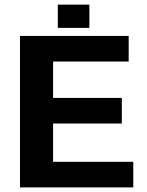

<svg xmlns="http://www.w3.org/2000/svg" viewBox="-20 -815 640 835"><path d="M66.9 0V-658.7H539.6V-547.4H210.9V-389.2H509.8V-277.8H210.9V-111.3H559.6V0ZM231.4 -693.8V-794.9H368.7V-693.8Z"/></svg>

Font: Liberation Mono
Style: Bold
Weight: 700
Monospace: yes
Designer: Steve Matteson
Foundry: Ascender Corporation
Version: Version 2.1.5